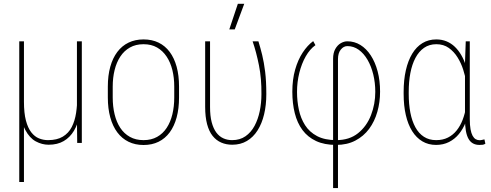

<svg xmlns="http://www.w3.org/2000/svg" viewBox="-20 -743 2554 998"><path d="M379.9 -528.3H405.3V0H381.3L379.9 -122.1ZM381.8 -245.6 403.8 -246.6Q403.8 -190.9 394.3 -144.3Q384.8 -97.7 364.3 -63.2Q343.8 -28.8 311.3 -9.8Q278.8 9.3 232.9 9.3Q198.2 9.3 166 -8.1Q133.8 -25.4 111.3 -67.9Q88.9 -110.4 83 -185.5L86.9 -214.4H104.5Q104.5 -155.3 114.7 -116.5Q125 -77.6 142.6 -55.2Q160.2 -32.7 182.6 -23.7Q205.1 -14.6 229.5 -14.6Q276.4 -14.6 306.4 -32.7Q336.4 -50.8 352.8 -82.5Q369.1 -114.3 375.5 -156Q381.8 -197.8 381.8 -245.6ZM80.1 -528.3H104.5V203.1H80.1Z M540.5 -236.3V-293Q540.5 -350.6 553.2 -396Q565.9 -441.4 589.8 -473.1Q613.8 -504.9 648.2 -521.5Q682.6 -538.1 726.1 -538.1Q770 -538.1 804.2 -521.5Q838.4 -504.9 862.1 -473.1Q885.7 -441.4 898.2 -396Q910.6 -350.6 910.6 -293V-236.3Q910.6 -178.7 898.2 -132.8Q885.7 -86.9 862.1 -54.9Q838.4 -22.9 804.2 -6.1Q770 10.7 726.1 10.7Q682.6 10.7 648.2 -6.1Q613.8 -22.9 589.8 -54.9Q565.9 -86.9 553.2 -132.8Q540.5 -178.7 540.5 -236.3ZM565.9 -293V-236.3Q565.9 -189.5 575.7 -148.9Q585.4 -108.4 605.2 -78.4Q625 -48.3 655.3 -31.5Q685.5 -14.6 726.1 -14.6Q766.6 -14.6 796.6 -31.5Q826.7 -48.3 846.4 -78.4Q866.2 -108.4 876 -148.9Q885.7 -189.5 885.7 -236.3V-293Q885.7 -338.9 876 -378.7Q866.2 -418.5 846.2 -448.7Q826.2 -479 796.4 -496.1Q766.6 -513.2 726.1 -513.2Q685.5 -513.2 655.3 -496.1Q625 -479 605.2 -448.7Q585.4 -418.5 575.7 -378.7Q565.9 -338.9 565.9 -293Z M1046.4 -528.3H1071.8V-187Q1071.8 -140.6 1080.3 -107.9Q1088.9 -75.2 1104.2 -54.4Q1119.6 -33.7 1140.6 -24.2Q1161.6 -14.6 1186.5 -14.6Q1227.1 -14.6 1255.9 -34.7Q1284.7 -54.7 1303 -88.6Q1321.3 -122.6 1330.1 -165.3Q1338.9 -208 1338.9 -253.4Q1339.8 -333.5 1326.2 -402.6Q1312.5 -471.7 1293 -528.3H1323.2Q1333.5 -495.1 1342.8 -457.3Q1352.1 -419.4 1358.2 -370.1Q1364.3 -320.8 1364.3 -253.9Q1364.3 -196.8 1352.8 -148.7Q1341.3 -100.6 1318.8 -65.2Q1296.4 -29.8 1263.4 -10.3Q1230.5 9.3 1187 9.3Q1155.8 9.3 1129.9 -2Q1104 -13.2 1085.2 -36.6Q1066.4 -60.1 1056.4 -97.7Q1046.4 -135.3 1046.4 -188ZM1171.9 -590.3 1216.3 -723.1H1249.5L1200.2 -590.3Z M1711.4 234.4V-437Q1711.4 -468.3 1722.9 -488.5Q1734.4 -508.8 1751.5 -518.6Q1768.6 -528.3 1785.6 -528.3Q1822.3 -528.3 1853.3 -509.3Q1884.3 -490.2 1907.2 -455.1Q1930.2 -419.9 1942.9 -372.1Q1955.6 -324.2 1955.6 -266.6Q1955.6 -211.9 1941.4 -161.9Q1927.2 -111.8 1898.7 -73.2Q1870.1 -34.7 1827.1 -12.2Q1784.2 10.3 1727.1 10.3Q1666 10.3 1622.8 -10Q1579.6 -30.3 1552.2 -67.1Q1524.9 -104 1512.2 -154.8Q1499.5 -205.6 1499.5 -266.1Q1499.5 -330.1 1514.2 -381.3Q1528.8 -432.6 1553.5 -470Q1578.1 -507.3 1607.9 -529.3L1619.6 -508.3Q1590.8 -487.8 1569.3 -450.2Q1547.9 -412.6 1535.9 -364.7Q1523.9 -316.9 1523.9 -265.1Q1523.9 -217.8 1533.4 -172.9Q1543 -127.9 1565.7 -92.3Q1588.4 -56.6 1628.2 -35.6Q1668 -14.6 1728 -14.6Q1796.4 -14.6 1841.3 -50.8Q1886.2 -86.9 1908.4 -144.5Q1930.7 -202.1 1930.7 -265.6Q1930.7 -313 1920.2 -356Q1909.7 -398.9 1890.4 -432.1Q1871.1 -465.3 1844.5 -484.4Q1817.9 -503.4 1785.6 -503.4Q1766.1 -503.4 1751.5 -485.4Q1736.8 -467.3 1736.8 -436V234.4Z M2078.1 -254.9V-265.1Q2078.1 -327.6 2089.6 -377.9Q2101.1 -428.2 2122.8 -464.1Q2144.5 -500 2176 -519Q2207.5 -538.1 2247.6 -538.1Q2276.9 -538.1 2301 -528.1Q2325.2 -518.1 2344.2 -499.8Q2363.3 -481.4 2377.7 -456.5Q2392.1 -431.6 2402.3 -401.1Q2412.6 -370.6 2418.5 -336.4V-176.3Q2413.6 -139.6 2400.1 -106Q2386.7 -72.3 2365.2 -46.1Q2343.8 -20 2314 -4.9Q2284.2 10.3 2246.6 10.3Q2206.5 10.3 2175.3 -8.3Q2144 -26.9 2122.3 -61.5Q2100.6 -96.2 2089.4 -145Q2078.1 -193.8 2078.1 -254.9ZM2104.5 -265.1V-254.9Q2104.5 -201.7 2113 -157.5Q2121.6 -113.3 2139.2 -81.3Q2156.7 -49.3 2183.6 -32Q2210.4 -14.6 2247.1 -14.6Q2282.2 -14.6 2308.6 -28.1Q2335 -41.5 2354 -65.4Q2373 -89.4 2385 -120.8Q2397 -152.3 2402.8 -188.5V-318.4Q2398.4 -347.2 2387.7 -380.9Q2377 -414.6 2358.4 -444.6Q2339.8 -474.6 2312.7 -493.9Q2285.6 -513.2 2248 -513.2Q2211.4 -513.2 2184.3 -494.4Q2157.2 -475.6 2139.4 -441.9Q2121.6 -408.2 2113 -363Q2104.5 -317.9 2104.5 -265.1ZM2400.9 -528.3H2421.9V-124.5Q2421.9 -92.3 2425.8 -71Q2429.7 -49.8 2436.5 -37.4Q2443.4 -24.9 2452.6 -19.5Q2461.9 -14.2 2472.7 -14.2Q2480 -14.2 2486.1 -15.9Q2492.2 -17.6 2498 -18.6L2502.9 3.9Q2496.1 8.8 2488.3 9.5Q2480.5 10.3 2472.2 10.3Q2453.1 10.3 2439 2.7Q2424.8 -4.9 2415.5 -21Q2406.2 -37.1 2401.6 -62.7Q2397 -88.4 2397 -124.5V-417Z"/></svg>

Font: Roboto Condensed Thin
Style: Regular
Weight: 250
Width: 3
Designer: Christian Robertson
Foundry: Google
Version: Version 3.009; 2024